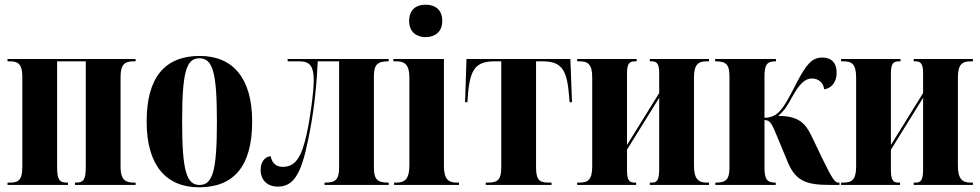

<svg xmlns="http://www.w3.org/2000/svg" viewBox="-20 -787 4172 817"><path d="M12 0H269V-10H265C234 -10 223 -21 223 -76V-526H345V-76C345 -22 335 -10 303 -10H299V0H557V-10H548C512 -10 493 -25 493 -76V-460C493 -514 512 -526 548 -526H557V-536H12V-526H23C57 -526 75 -514 75 -460V-76C75 -21 58 -10 23 -10H12Z M827 10C976 10 1053 -81 1053 -270C1053 -457 969 -549 830 -549C681 -549 604 -457 604 -270C604 -82 688 10 827 10ZM829 0C774 0 755 -59 755 -270C755 -481 773 -539 828 -539C885 -539 903 -481 903 -270C903 -59 885 0 829 0Z M1162 7C1220 7 1255 -32 1283 -155C1304 -246 1325 -364 1332 -526H1423V-76C1423 -25 1410 -10 1365 -10H1361V0H1634V-10H1631C1584 -10 1571 -25 1571 -76V-461C1571 -511 1585 -526 1632 -526H1634V-536H1204V-526H1251C1290 -526 1315 -517 1315 -444C1315 -394 1298 -273 1285 -217C1263 -116 1236 -77 1183 -77C1155 -77 1137 -93 1132 -122C1110 -122 1089 -100 1089 -65C1089 -21 1117 7 1162 7Z M1791 -629C1830 -629 1862 -651 1862 -698C1862 -747 1830 -767 1791 -767C1752 -767 1721 -747 1721 -698C1721 -651 1752 -629 1791 -629ZM1657 0H1933V-10H1923C1889 -10 1869 -24 1869 -81V-536H1654V-526H1668C1701 -526 1722 -512 1722 -458V-83C1722 -25 1702 -10 1667 -10H1657Z M2047 0H2327V-10H2313C2272 -10 2261 -25 2261 -78V-526H2288C2364 -526 2391 -496 2400 -394L2404 -352H2414L2407 -536H1965L1959 -352H1969L1972 -394C1982 -496 2008 -526 2085 -526H2113V-78C2113 -25 2101 -10 2057 -10H2047Z M2436 0H2687V-10H2680C2657 -10 2648 -21 2648 -65V-150L2785 -371V-69C2785 -25 2778 -10 2755 -10H2745V0H2997V-10H2987C2952 -10 2933 -25 2933 -83V-456C2933 -514 2952 -526 2987 -526H2997V-536H2745V-526H2754C2777 -526 2785 -512 2785 -476V-391L2648 -170V-474C2648 -516 2658 -526 2682 -526H2689V-536H2436V-526H2446C2481 -526 2500 -515 2500 -457V-79C2500 -21 2481 -10 2446 -10H2436Z M3024 0H3281V-10H3279C3243 -10 3233 -25 3233 -76V-276C3258 -276 3264 -263 3294 -189L3333 -95C3368 -12 3418 0 3517 0H3552V-10H3548C3533 -10 3523 -22 3476 -119L3431 -213C3402 -271 3370 -293 3291 -294C3318 -316 3331 -338 3350 -373C3380 -426 3402 -453 3436 -453C3461 -453 3484 -436 3487 -407C3512 -410 3540 -431 3540 -478C3540 -513 3524 -542 3479 -542C3436 -542 3413 -516 3371 -437C3342 -380 3321 -339 3298 -314C3282 -297 3262 -286 3233 -286V-460C3233 -511 3243 -526 3279 -526H3282V-536H3023V-526H3025C3072 -526 3084 -511 3084 -460V-76C3084 -25 3072 -10 3026 -10H3024Z M3559 0H3810V-10H3803C3780 -10 3771 -21 3771 -65V-150L3908 -371V-69C3908 -25 3901 -10 3878 -10H3868V0H4120V-10H4110C4075 -10 4056 -25 4056 -83V-456C4056 -514 4075 -526 4110 -526H4120V-536H3868V-526H3877C3900 -526 3908 -512 3908 -476V-391L3771 -170V-474C3771 -516 3781 -526 3805 -526H3812V-536H3559V-526H3569C3604 -526 3623 -515 3623 -457V-79C3623 -21 3604 -10 3569 -10H3559Z"/></svg>

Font: Noto Serif Display ExtraCondensed ExtraBold
Style: Regular
Weight: 800
Width: 2
Designer: Monotype Design Team
Foundry: Monotype Imaging Inc.
Version: Version 2.009